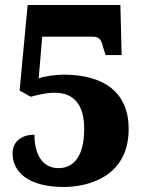

<svg xmlns="http://www.w3.org/2000/svg" viewBox="-20 -734 571 764"><path d="M234 10C325 10 492 -27 492 -221C492 -365 396 -437 232 -437C206 -437 154 -431 134 -422L148 -588H351C375 -588 384 -574 389 -550L400 -515H464L459 -714H90L58 -374L102 -349C134 -357 163 -365 197 -365C274 -365 315 -318 315 -221C315 -100 264 -65 213 -65C136 -65 117 -140 117 -198C69 -198 30 -174 30 -123C30 -51 91 10 234 10Z"/></svg>

Font: Noto Serif Georgian SemiCondensed Black
Style: Regular
Weight: 900
Width: 4
Designer: Monotype Design Team, Akaki Razmadze
Foundry: Google LLC
Version: Version 2.003